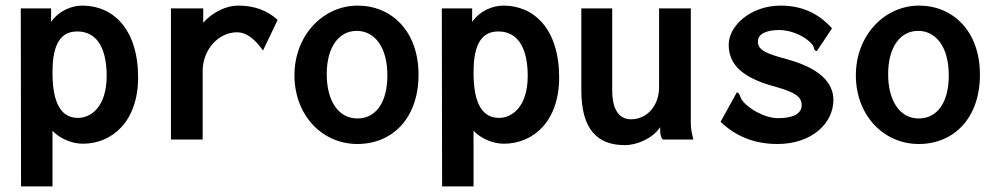

<svg xmlns="http://www.w3.org/2000/svg" viewBox="-20 -497 3540 684"><path d="M55 167H167V-31C194 -3 236 15 275 15C380 15 472 -65 472 -221C472 -393 383 -477 274 -477C237 -477 192 -461 162 -419V-467H54ZM167 -238C167 -316 183 -385 255 -385C335 -385 360 -309 360 -227C360 -115 303 -77 258 -77C202 -77 167 -122 167 -238Z M589 0H702V-244C702 -319 757 -382 825 -382C855 -382 885 -362 917 -317L969 -426C932 -461 883 -477 830 -477C781 -477 734 -450 704 -416V-467H589Z M1254 -477C1131 -477 1029 -371 1029 -229C1029 -86 1128 16 1253 16C1378 16 1471 -76 1471 -231C1471 -386 1375 -477 1254 -477ZM1360 -229C1360 -130 1318 -75 1253 -75C1186 -75 1144 -137 1144 -233C1144 -329 1187 -387 1251 -387C1314 -387 1360 -330 1360 -229Z M1555 167H1667V-31C1694 -3 1736 15 1775 15C1880 15 1972 -65 1972 -221C1972 -393 1883 -477 1774 -477C1737 -477 1692 -461 1662 -419V-467H1554ZM1667 -238C1667 -316 1683 -385 1755 -385C1835 -385 1860 -309 1860 -227C1860 -115 1803 -77 1758 -77C1702 -77 1667 -122 1667 -238Z M2328 -467V-187C2328 -119 2284 -72 2228 -72C2188 -72 2161 -103 2161 -175V-467H2051V-175C2051 -35 2109 20 2206 20C2250 20 2305 -4 2332 -44V-29C2332 -20 2334 -6 2342 0H2450C2445 -20 2441 -39 2441 -56V-467Z M2944 -396C2893 -453 2832 -477 2761 -477C2654 -477 2576 -405 2576 -338C2576 -271 2619 -232 2692 -204C2710 -197 2728 -192 2746 -187C2812 -168 2836 -153 2836 -122C2836 -92 2805 -76 2752 -76C2704 -76 2642 -111 2621 -144C2615 -158 2613 -167 2605 -168L2547 -63C2605 -8 2672 16 2750 16C2871 16 2949 -57 2949 -141C2949 -204 2898 -254 2787 -285C2715 -305 2680 -316 2680 -349C2680 -379 2716 -390 2756 -390C2803 -390 2853 -365 2876 -336C2880 -328 2880 -315 2890 -315Z M3254 -477C3131 -477 3029 -371 3029 -229C3029 -86 3128 16 3253 16C3378 16 3471 -76 3471 -231C3471 -386 3375 -477 3254 -477ZM3360 -229C3360 -130 3318 -75 3253 -75C3186 -75 3144 -137 3144 -233C3144 -329 3187 -387 3251 -387C3314 -387 3360 -330 3360 -229Z"/></svg>

Font: Inconsolata
Style: Bold
Weight: 700
Monospace: yes
Designer: Raph Levien, Kirill Tkachev(cyreal.org)
Foundry: Raph Levien, Kirill Tkachev(cyreal.org)
Version: Version 1.014